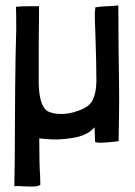

<svg xmlns="http://www.w3.org/2000/svg" viewBox="-20 -523 498 709"><path d="M185 -8Q221 -8 265 -17Q307 -27 329 -53Q330 -44 330 -31.5Q330 -19 331 0Q332 4 352 4Q362 4 384 2Q408 0 418 -2Q420 -106 420 -154Q420 -213 418 -331L417 -503Q389 -500 376 -500Q360 -500 332 -496V-495Q330 -477 330 -468Q330 -448 332 -404L335 -301L336 -221Q335 -179 322 -153Q309 -127 266 -113Q235 -102 206 -102Q191 -102 176 -105Q160 -109 152 -115Q125 -136 123 -214V-306Q123 -410 124 -442V-500H90Q58 -500 39 -498Q40 -474 40 -415Q37 -320 36 -198.5Q35 -77 35 -38Q35 67 33 165Q35 164 43 164Q56 164 65 165L96 166Q123 166 129 159L128 124Q125 84 125 -12Q130 -12 141 -10.5Q152 -9 161 -9Q168 -8 185 -8Z"/></svg>

Font: Londrina Solid Light
Style: Regular
Weight: 300
Designer: Marcelo Magalhaes
Foundry: Marcelo Magalhães
Version: Version 1.002